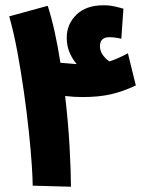

<svg xmlns="http://www.w3.org/2000/svg" viewBox="-20 -708 550 728"><path d="M249 0 104 -4Q104 -29 100.5 -82.5Q97 -136 89.5 -207.5Q82 -279 71 -357Q60 -435 46 -510.5Q32 -586 15 -646L161 -686Q176 -639 188 -584Q200 -529 209 -470Q223 -469 238.5 -467.5Q254 -466 271 -465Q255 -483 244 -508.5Q233 -534 233 -565Q233 -616 269.5 -652Q306 -688 373 -688Q395 -688 415 -683.5Q435 -679 448 -675L440 -561Q428 -564 416.5 -565.5Q405 -567 395 -567Q359 -567 359 -533Q359 -515 369.5 -500Q380 -485 395 -475Q428 -486 465 -506L495 -384Q446 -361 400.5 -350.5Q355 -340 292 -340Q275 -340 260 -341Q245 -342 227 -344Q239 -240 244 -148Q249 -56 249 0Z"/></svg>

Font: Noto Sans Arabic Cond ExtBd
Style: Regular
Weight: 800
Width: 3
Designer: Monotype Design Team, Nadine Chahine, Nizar Qandah and Khaled Hosny
Foundry: Monotype Imaging Inc.
Version: Version 2.012; ttfautohint (v1.8.4.7-5d5b)